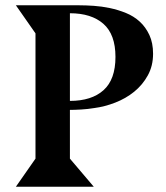

<svg xmlns="http://www.w3.org/2000/svg" viewBox="-20 -705 628 725"><path d="M114 -106V-579L40 -685H280Q304 -685 334 -683Q364 -681 395 -674.5Q426 -668 455.5 -656Q485 -644 507.5 -623.5Q530 -603 544 -573Q558 -543 558 -502Q558 -456 538 -420Q518 -384 486.5 -358.5Q455 -333 415 -317.5Q375 -302 336 -297Q312 -293 286.5 -291.5Q261 -290 244 -290V-106L334 0H40ZM244 -324Q326 -324 371 -364.5Q416 -405 416 -490Q416 -575 370.5 -615Q325 -655 244 -655Z"/></svg>

Font: Bluu Next Cyrillic
Style: Bold
Weight: 700
Designer: Igor Stepanchenko
Foundry: Igor Stepanchenko
Version: Version 1.000